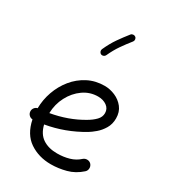

<svg xmlns="http://www.w3.org/2000/svg" viewBox="-213 -981 1007 1122"><g transform="rotate(30 291.0 -419.5)"><path d="M506.3 -36.6Q463.4 2 412.1 15.6Q360.8 29.3 310.1 29.3Q228.5 29.3 167 -12Q105.5 -53.2 86.9 -144.5Q73.2 -145 63.5 -154.8Q53.7 -164.6 52.7 -178.2Q51.8 -191.9 59.8 -202.6Q67.9 -213.4 80.6 -216.3Q81.1 -273.4 100.6 -328.6Q120.1 -383.8 156.2 -428.2Q192.4 -472.7 242.9 -499Q293.5 -525.4 355.5 -525.4Q391.1 -525.4 426 -510.5Q460.9 -495.6 484.1 -466.1Q507.3 -436.5 507.3 -393.1Q507.3 -354.5 489.5 -324.7Q471.7 -294.9 447.8 -274.7Q423.8 -254.4 405.8 -243.7Q290 -174.8 160.6 -152.8Q174.3 -95.7 213.1 -69.8Q252 -43.9 310.1 -43.9Q353.5 -43.9 391.4 -54.9Q429.2 -65.9 456.5 -91.3Q467.8 -101.1 483.2 -100.6Q498.5 -100.1 508.8 -88.9Q518.6 -77.6 518.1 -62.3Q517.6 -46.9 506.3 -36.6ZM353.5 -452.1Q298.8 -452.1 254.2 -420.7Q209.5 -389.2 182.4 -337.6Q155.3 -286.1 153.8 -225.6Q210.9 -235.4 264.6 -254.6Q318.4 -273.9 365.7 -302.2Q396 -319.8 416 -340.6Q436 -361.3 436 -387.7Q436 -417.5 411.9 -434.8Q387.7 -452.1 353.5 -452.1ZM365.2 -863.3Q372.1 -857.9 373 -848.9Q374 -839.8 368.7 -833Q341.3 -798.8 317.4 -764.4Q293.5 -730 272.9 -685.1Q269.5 -677.2 261 -673.8Q252.4 -670.4 244.1 -673.8Q236.3 -677.7 233.2 -686.3Q230 -694.8 233.4 -702.6Q255.4 -751.5 281.2 -788.6Q307.1 -825.7 334.5 -859.9Q339.8 -866.7 349.1 -867.7Q358.4 -868.7 365.2 -863.3Z"/></g></svg>

Font: Mikhak Regular
Style: Regular
Weight: 400
Designer: Amin Abedi
Version: Version 3.3